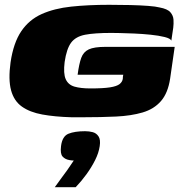

<svg xmlns="http://www.w3.org/2000/svg" viewBox="-20 -485 757 799"><path d="M278 3Q208 1 156 -8.5Q104 -18 71 -41.5Q38 -65 26 -109.5Q14 -154 24 -226Q36 -307 68.5 -355Q101 -403 153.5 -426.5Q206 -450 276.5 -457.5Q347 -465 434 -465Q479 -465 521.5 -464Q564 -463 596.5 -460.5Q629 -458 644 -454Q677 -448 689 -434Q701 -420 702 -403Q703 -386 701 -370L693 -316Q689 -325 665 -331Q641 -337 607 -340.5Q573 -344 538.5 -345.5Q504 -347 477.5 -347.5Q451 -348 443 -348Q374 -348 334.5 -340.5Q295 -333 276 -307.5Q257 -282 249 -227Q243 -179 253.5 -155.5Q264 -132 290 -124.5Q316 -117 356 -117Q410 -117 438 -121.5Q466 -126 477.5 -135Q489 -144 491 -157Q491 -162 491.5 -166Q492 -170 493 -174H303Q309 -219 318 -244Q327 -269 349.5 -279.5Q372 -290 419 -290H707L688 -158Q679 -98 650 -64.5Q621 -31 573.5 -17Q526 -3 463 0Q400 3 323 3Q312 3 300.5 3Q289 3 278 3ZM208 294Q225 270 237 254Q249 238 260.5 222Q272 206 287 183Q283 183 277.5 182.5Q272 182 268 181Q251 178 240.5 166.5Q230 155 234 123Q239 82 265 71.5Q291 61 334 61Q351 61 366 65Q381 69 390 82.5Q399 96 395 123Q391 151 376 181Q361 211 340 240Q319 269 295 294Z"/></svg>

Font: Genos Thin Black
Style: Italic
Weight: 900
Italic angle: -8°
Version: Version 1.010